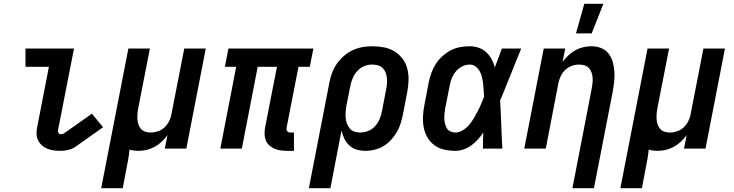

<svg xmlns="http://www.w3.org/2000/svg" viewBox="-20 -787 3890 1017"><path d="M300 12Q282 12 264 9.5Q246 7 230 0.5Q214 -6 201.5 -17.5Q189 -29 181.5 -44.5Q174 -60 173.5 -78Q173 -96 177 -114L239 -433H115V-530H372L287 -96Q286 -89 290 -82.5Q294 -76 301 -76Q305 -76 310 -77Q315 -78 320 -81L467 -185L526 -113L379 -9Q370 -3 360 1Q350 5 340 7.5Q330 10 320 11Q310 12 300 12Z M516 210 660 -530H774L712 -213Q709 -198 708 -183.5Q707 -169 708 -154.5Q709 -140 713.5 -127Q718 -114 727 -104Q736 -94 749.5 -89.5Q763 -85 778 -85Q797 -85 816.5 -91.5Q836 -98 851 -112Q866 -126 875.5 -144.5Q885 -163 888 -182L956 -530H1070L967 0H853L867 -71Q853 -52 836 -36Q819 -20 798.5 -9Q778 2 756.5 7Q735 12 713 12Q701 12 689 10.5Q677 9 666 5Q664 30 659.5 55Q655 80 650 105L630 210Z M1537 12H1500Q1483 12 1465.5 9.5Q1448 7 1433.5 0.5Q1419 -6 1406.5 -17Q1394 -28 1388 -43.5Q1382 -59 1381.5 -76Q1381 -93 1384 -111L1447 -433H1345L1261 0H1147L1231 -433H1171L1190 -530H1640L1621 -433H1561L1498 -111Q1497 -106 1497.5 -101Q1498 -96 1501.5 -92Q1505 -88 1509.5 -86.5Q1514 -85 1519 -85H1537Z M1616 210 1725 -351Q1730 -377 1739.5 -402.5Q1749 -428 1765 -450.5Q1781 -473 1802.5 -491.5Q1824 -510 1849 -521.5Q1874 -533 1900 -537.5Q1926 -542 1952 -542Q1984 -542 2014.5 -536Q2045 -530 2070 -514.5Q2095 -499 2112.5 -475.5Q2130 -452 2137.5 -423Q2145 -394 2144 -362Q2143 -330 2137 -299L2114 -179Q2109 -155 2101.5 -131.5Q2094 -108 2081 -86Q2068 -64 2050.5 -45Q2033 -26 2011 -13Q1989 0 1964.5 6Q1940 12 1917 12Q1892 12 1869.5 5.5Q1847 -1 1830.5 -16.5Q1814 -32 1804 -52.5Q1794 -73 1789 -96L1730 210ZM1888 -85Q1909 -85 1930.5 -93.5Q1952 -102 1967 -119Q1982 -136 1990.5 -156Q1999 -176 2003 -197L2026 -317Q2029 -332 2030 -347.5Q2031 -363 2029 -377.5Q2027 -392 2021.5 -405Q2016 -418 2006 -427.5Q1996 -437 1981.5 -441Q1967 -445 1951 -445Q1930 -445 1909 -436.5Q1888 -428 1873 -411.5Q1858 -395 1849 -374.5Q1840 -354 1836 -333L1815 -228Q1812 -212 1811 -195.5Q1810 -179 1811 -163Q1812 -147 1817.5 -132.5Q1823 -118 1832.5 -106.5Q1842 -95 1857 -90Q1872 -85 1888 -85Z M2392 12Q2362 12 2333 5.5Q2304 -1 2281.5 -17.5Q2259 -34 2244.5 -58.5Q2230 -83 2224.5 -111.5Q2219 -140 2220.5 -170.5Q2222 -201 2228 -231L2251 -351Q2256 -376 2265 -401Q2274 -426 2288.5 -448.5Q2303 -471 2323.5 -489.5Q2344 -508 2368 -520.5Q2392 -533 2417.5 -537.5Q2443 -542 2468 -542Q2493 -542 2516 -534Q2539 -526 2556 -510Q2573 -494 2584 -473.5Q2595 -453 2601 -430Q2611 -455 2620 -480Q2629 -505 2638 -530H2741Q2725 -491 2709 -452Q2693 -413 2678 -374L2677 -373Q2665 -343 2653.5 -313.5Q2642 -284 2629 -255Q2633 -191 2635 -127.5Q2637 -64 2641 0H2538Q2538 -21 2538.5 -42.5Q2539 -64 2540 -85Q2527 -66 2511.5 -48.5Q2496 -31 2476.5 -17Q2457 -3 2435.5 4.5Q2414 12 2392 12ZM2392 -85Q2412 -85 2431.5 -97Q2451 -109 2464.5 -125Q2478 -141 2489 -159.5Q2500 -178 2510 -197Q2520 -216 2528 -235Q2536 -254 2544 -274Q2543 -291 2542 -309Q2541 -327 2539 -344Q2537 -361 2533 -378Q2529 -395 2521 -409.5Q2513 -424 2499.5 -434.5Q2486 -445 2468 -445Q2448 -445 2428.5 -435.5Q2409 -426 2395 -409Q2381 -392 2373 -372.5Q2365 -353 2362 -333L2338 -213Q2336 -199 2334.5 -185Q2333 -171 2333.5 -157.5Q2334 -144 2337.5 -130.5Q2341 -117 2347.5 -106.5Q2354 -96 2366 -90.5Q2378 -85 2392 -85Z M3012 210 3114 -317Q3117 -332 3118.5 -346.5Q3120 -361 3119 -375.5Q3118 -390 3113.5 -403Q3109 -416 3100 -426Q3091 -436 3077 -440.5Q3063 -445 3048 -445Q3029 -445 3010 -438.5Q2991 -432 2975.5 -418Q2960 -404 2951 -385.5Q2942 -367 2938 -348L2871 0H2757L2860 -530H2974L2960 -459Q2974 -478 2991 -494Q3008 -510 3028 -521Q3048 -532 3069.5 -537Q3091 -542 3113 -542Q3140 -542 3164 -532.5Q3188 -523 3203.5 -503Q3219 -483 3226 -458Q3233 -433 3234.5 -406.5Q3236 -380 3233 -353Q3230 -326 3225 -299L3126 210Z M3031 -610 3075 -767H3176L3114 -610Z M3266 210 3410 -530H3524L3462 -213Q3459 -198 3458 -183.5Q3457 -169 3458 -154.5Q3459 -140 3463.5 -127Q3468 -114 3477 -104Q3486 -94 3499.5 -89.5Q3513 -85 3528 -85Q3547 -85 3566.5 -91.5Q3586 -98 3601 -112Q3616 -126 3625.5 -144.5Q3635 -163 3638 -182L3706 -530H3820L3717 0H3603L3617 -71Q3603 -52 3586 -36Q3569 -20 3548.5 -9Q3528 2 3506.5 7Q3485 12 3463 12Q3451 12 3439 10.5Q3427 9 3416 5Q3414 30 3409.5 55Q3405 80 3400 105L3380 210Z"/></svg>

Font: Lode Term
Style: Bold Italic
Weight: 700
Italic angle: -11°
Monospace: yes
Designer: Belleve Invis
Foundry: Belleve Invis
Version: Version 29.2.0